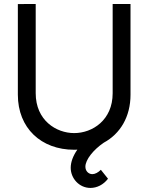

<svg xmlns="http://www.w3.org/2000/svg" viewBox="-20 -740 748 968"><path d="M354 15C359.5 15 365 15 370 14.5C349 44.5 336.5 76 336.5 106C336.5 159.5 379.5 207.5 436 207.5C468.5 207.5 501.5 191.5 524.5 161L488.5 116C475 129.5 459.5 138 445.5 138C426.5 138 410.5 122.5 410.5 100.5C410.5 65 451 15 503 -20.5C586.5 -65.5 638 -151.5 638 -262.5V-720H548V-270C548 -134.5 446 -69 354 -69C263 -69 160 -133.5 160 -270V-720L70 -719.5V-262.5C70 -94.5 187 15 354 15Z"/></svg>

Font: Eudonet Medium
Style: Regular
Weight: 500
Designer: Mikhail Sharanda
Foundry: Mikhail Sharanda
Version: Version 4.503;Glyphs 3.1.2 (3151)